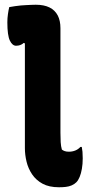

<svg xmlns="http://www.w3.org/2000/svg" viewBox="-20 -780 390 810"><path d="M19 -750Q31 -752 43.5 -754Q56 -756 68 -757Q80 -758 91 -758.5Q102 -759 112 -759.5Q122 -760 131 -760Q166 -760 189 -748.5Q212 -737 223.5 -715Q235 -693 235 -661Q235 -616 235 -572Q235 -528 235 -484.5Q235 -441 235 -397Q235 -353 235 -309Q235 -265 235 -220Q235 -198 236 -180.5Q237 -163 241 -149Q246 -145 253 -142.5Q260 -140 271 -140Q285 -140 297.5 -145Q310 -150 319 -160H325Q327 -150 328 -139.5Q329 -129 329 -112Q329 -88 325.5 -68Q322 -48 316 -33.5Q310 -19 302 -11Q294 -3 282.5 2Q271 7 257.5 8.5Q244 10 229 10Q187 10 159.5 -5Q132 -20 115.5 -44.5Q99 -69 92 -98Q85 -127 85 -155Q85 -198 85 -242Q85 -286 85 -331Q85 -376 85 -420.5Q85 -465 85 -509.5Q85 -554 85 -597L80 -599Q76 -595 70 -592Q64 -589 58 -588Q52 -587 48 -587Q32 -587 21.5 -609Q11 -631 11 -686Q11 -703 13.5 -720.5Q16 -738 19 -750Z"/></svg>

Font: Recursive Casual ExtraBold
Style: Regular
Weight: 800
Version: Version 1.047